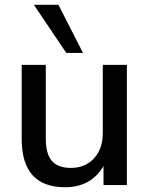

<svg xmlns="http://www.w3.org/2000/svg" viewBox="-20 -776 626 805"><path d="M253 9Q71 9 71 -193V-504H172V-195Q172 -131 197.5 -101.5Q223 -72 277 -72Q337 -72 374 -112Q411 -152 411 -218V-504H512V0H414V-80Q362 9 253 9ZM258 -554 122 -756H225L328 -554Z"/></svg>

Font: Mulish SemiBold
Style: Regular
Weight: 600
Designer: Vernon Adams
Foundry: Vernon Adams
Version: Version 3.603; ttfautohint (v1.8.3)